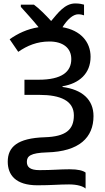

<svg xmlns="http://www.w3.org/2000/svg" viewBox="-20 -877 611 1115"><path d="M417 -857C356 -857 316 -801 277 -755C245 -790 206 -829 177 -850H101V-837C127 -808 172 -759 204 -719C136 -708 83 -682 36 -649L86 -576C138 -612 195 -636 267 -636C345 -636 394 -599 394 -534C394 -460 339 -414 204 -414H122V-326H209C331 -326 409 -292 409 -207C409 -122 360 -84 241 -80C80 -75 25 -23 25 62C25 138 70 199 197 199C279 199 323 194 381 194C432 194 464 206 477 218V125C462 114 435 106 384 106C328 106 285 111 209 111C152 111 136 91 136 63C136 30 156 11 253 8C440 3 523 -78 523 -203C523 -298 458 -357 343 -372V-376C440 -392 506 -450 506 -547C506 -634 448 -701 343 -719C370 -763 404 -794 434 -794C447 -794 461 -791 468 -788V-850C458 -853 441 -857 417 -857Z"/></svg>

Font: Noto Sans Thai Medium
Style: Regular
Weight: 500
Designer: Monotype Design Team
Foundry: Monotype Imaging Inc.
Version: Version 1.901